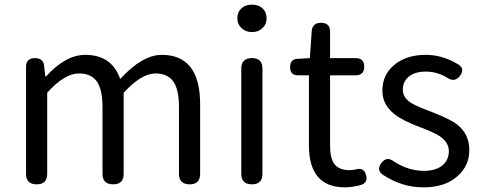

<svg xmlns="http://www.w3.org/2000/svg" viewBox="-20 -793 2075 826"><path d="M138 0Q92 0 92 -45V-271V-506Q92 -543 131 -543Q167 -543 170 -508L175 -464H178Q262 -557 347 -557Q461 -557 497 -453Q592 -557 676 -557Q841 -557 841 -344V-45Q841 0 796 0Q750 0 750 -45V-332Q750 -408 725.5 -442.5Q701 -477 649 -477Q588 -477 512 -394V-45Q512 0 467 0Q421 0 421 -45V-332Q421 -408 396.5 -442.5Q372 -477 320 -477Q257 -477 183 -394V-45Q183 0 138 0Z M1064 0Q1018 0 1018 -45V-498Q1018 -543 1064 -543Q1109 -543 1109 -498V-271V-45Q1109 0 1064 0ZM1064 -655Q1037 -655 1019 -672Q1001 -689 1001 -714Q1001 -741 1018.5 -757Q1036 -773 1064 -773Q1092 -773 1109.5 -757Q1127 -741 1127 -714Q1127 -688 1109 -672Q1092 -655 1064 -655Z M1464 13Q1309 13 1309 -168V-469H1262Q1228 -469 1228 -504Q1228 -539 1261 -540L1313 -543L1321 -659Q1324 -695 1361 -695Q1400 -695 1400 -657V-543H1510Q1547 -543 1547 -506Q1547 -469 1510 -469H1473H1400V-166Q1400 -113 1418 -88Q1438 -61 1484 -61Q1497 -61 1510 -64Q1546 -75 1555 -39Q1564 -7 1532 3Q1494 13 1464 13Z M1801 13Q1708 13 1626 -42Q1599 -62 1620 -91Q1643 -122 1674 -99Q1736 -58 1804 -58Q1856 -58 1885 -83Q1911 -106 1911 -143Q1911 -180 1872 -207Q1848 -223 1787 -246Q1712 -274 1678 -301Q1625 -342 1625 -403Q1625 -470 1674 -512Q1726 -557 1812 -557Q1885 -557 1953 -515Q1981 -496 1959 -467Q1937 -437 1905 -458Q1861 -485 1812 -485Q1764 -485 1737 -462Q1713 -441 1713 -407.5Q1713 -374 1746 -352Q1767 -338 1823 -317Q1830 -314 1834 -313L1835 -312Q1915 -282 1947 -257Q1999 -216 1999 -148Q1999 -79 1948 -35Q1895 13 1801 13Z"/></svg>

Font: GenSenRounded TW R
Style: Regular
Weight: 400
Version: Version 1.501;PS 1;hotconv 16.6.51;makeotf.lib2.5.65220